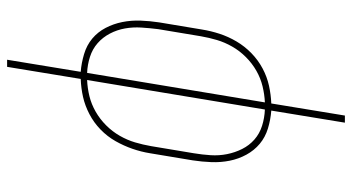

<svg xmlns="http://www.w3.org/2000/svg" viewBox="-245 -530 990 540"><g transform="rotate(90 250.0 -260.0)"><path d="M148 215 182 8Q157 6 132 -1.5Q107 -9 88.5 -24.5Q70 -40 58.5 -62Q47 -84 42 -109Q37 -134 38 -160.5Q39 -187 43 -213L63 -333Q67 -358 75 -382.5Q83 -407 96.5 -430Q110 -453 129.5 -472Q149 -491 172.5 -503.5Q196 -516 221 -521.5Q246 -527 271 -528L305 -735H325L291 -528Q317 -526 341.5 -518.5Q366 -511 384.5 -495.5Q403 -480 415 -458Q427 -436 432 -411Q437 -386 436 -359.5Q435 -333 431 -307L411 -187Q407 -162 398.5 -137.5Q390 -113 377 -90Q364 -67 344.5 -48Q325 -29 301 -16.5Q277 -4 252.5 1.5Q228 7 202 8L168 215ZM185 -10 268 -510Q246 -509 223 -503.5Q200 -498 179 -486Q158 -474 140.5 -456.5Q123 -439 111 -418Q99 -397 92.5 -375Q86 -353 82 -330L62 -210Q59 -186 57.5 -162.5Q56 -139 60 -116.5Q64 -94 74.5 -74Q85 -54 101.5 -39.5Q118 -25 140 -18Q162 -11 185 -10ZM205 -10Q228 -11 250.5 -16.5Q273 -22 294 -34Q315 -46 332.5 -63.5Q350 -81 362 -102Q374 -123 380.5 -145Q387 -167 391 -190L411 -310Q415 -334 416.5 -357.5Q418 -381 413.5 -403.5Q409 -426 399 -446Q389 -466 372.5 -480.5Q356 -495 334 -502Q312 -509 288 -510Z"/></g></svg>

Font: Iosevka Thin
Style: Italic
Weight: 100
Italic angle: -9°
Monospace: yes
Designer: Belleve Invis
Foundry: Belleve Invis
Version: Version 32.5.0; ttfautohint (v1.8.4)